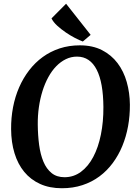

<svg xmlns="http://www.w3.org/2000/svg" viewBox="-20 -1000 745 1030"><path d="M424.3 -777.3Q406.7 -783.7 381.8 -796.6Q356.9 -809.6 332.3 -826.4Q307.6 -843.3 286.6 -862.5Q265.6 -881.8 256.3 -901.4L334.5 -980L466.3 -813ZM39.6 -307.1Q39.1 -367.7 50 -424.8Q61 -481.9 82.8 -531.7Q104.5 -581.5 136.5 -623Q168.5 -664.6 209.5 -694.3Q250.5 -724.1 300.5 -740.5Q350.6 -756.8 408.2 -756.8Q477.1 -756.8 527.3 -731Q577.6 -705.1 610.6 -661.4Q643.6 -617.7 659.9 -560.1Q676.3 -502.4 676.8 -438.5Q677.2 -378.9 667 -322.8Q656.7 -266.6 636.2 -216.8Q615.7 -167 584.7 -125.2Q553.7 -83.5 513.2 -53.5Q472.7 -23.4 422.1 -6.8Q371.6 9.8 312 9.8Q245.6 9.8 195.1 -13.2Q144.5 -36.1 110.1 -77.9Q75.7 -119.6 57.9 -178Q40 -236.3 39.6 -307.1ZM326.2 -49.3Q375 -49.3 414.1 -78.1Q453.1 -106.9 480.2 -158Q507.3 -209 521.2 -277.8Q535.2 -346.7 534.7 -426.3Q534.2 -490.7 525.4 -540.8Q516.6 -590.8 499 -625.5Q481.4 -660.2 455.1 -678.2Q428.7 -696.3 393.1 -696.3Q361.3 -696.3 333.3 -682.6Q305.2 -668.9 281.5 -644.5Q257.8 -620.1 239.3 -586.2Q220.7 -552.2 208 -511.7Q195.3 -471.2 188.7 -425.5Q182.1 -379.9 182.6 -332Q183.1 -273.9 189.9 -222.7Q196.8 -171.4 212.9 -132.8Q229 -94.2 256.6 -71.8Q284.2 -49.3 326.2 -49.3Z"/></svg>

Font: Brush Lettering One
Style: Bold Italic
Weight: 400
Italic angle: -7°
Designer: Eben Sorkin
Foundry: Eben Sorkin
Version: Version 1.001